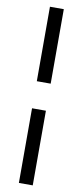

<svg xmlns="http://www.w3.org/2000/svg" viewBox="-110 -849 469 1091"><g transform="rotate(10 125.0 -303.5)"><path d="M85 -225.6H165V205.1H85ZM85 -811.5H165V-381.8H85Z"/></g></svg>

Font: Reddit Sans Fudge SemiBold
Style: Regular
Weight: 600
Designer: Stephen Hutchings
Foundry: Reddit
Version: Version 1.011